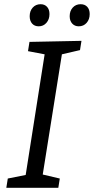

<svg xmlns="http://www.w3.org/2000/svg" viewBox="-20 -892 446 912"><path d="M367 -698 360 -654 274 -634 183 -63 264 -44 257 0H10L17 -44L102 -61L192 -634L113 -649L120 -693ZM121 -815Q121 -840 135.5 -856Q150 -872 173 -872Q192 -872 203.5 -859.5Q215 -847 215 -825Q215 -800 200.5 -783.5Q186 -767 164 -767Q144 -767 132.5 -780Q121 -793 121 -815ZM311 -815Q311 -840 325.5 -856Q340 -872 363 -872Q383 -872 394.5 -859.5Q406 -847 406 -825Q406 -800 391.5 -783.5Q377 -767 354 -767Q335 -767 323 -780Q311 -793 311 -815Z"/></svg>

Font: Bitter Pro
Style: Italic
Weight: 400
Italic angle: -9°
Designer: Sol Matas, and Bitter project Authors
Foundry: Sol Matas
Version: Version 1.010